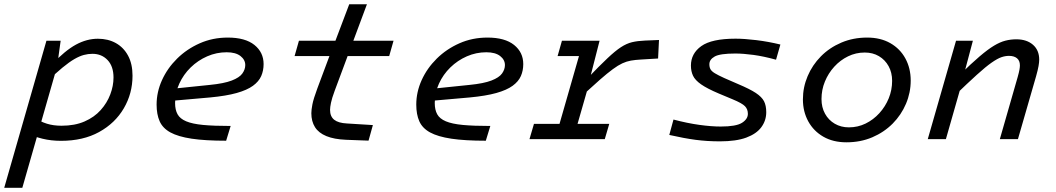

<svg xmlns="http://www.w3.org/2000/svg" viewBox="-61 -658 4993 908"><path d="M-41 230 158.6 -465.3H225.8L211.3 -359.8V-351.5L44.6 230ZM107.4 -98.4Q130.5 -82.4 161.1 -72.9Q191.7 -63.4 230 -63.4Q292.7 -63.4 338.9 -83.6Q385.2 -103.8 415.2 -137.5Q445.3 -171.1 460.5 -211.5Q475.8 -251.8 475.8 -291.4Q475.8 -344.3 447.8 -373.9Q419.8 -403.5 376.2 -403.5Q355.6 -403.5 335.5 -398.1Q315.3 -392.7 290.9 -378.7Q266.5 -364.6 234 -337.9Q201.6 -311.1 156.9 -268.3L182.1 -351.3Q247.3 -419.5 298.4 -447.1Q349.5 -474.8 402 -474.8Q450 -474.8 486.8 -454.3Q523.6 -433.8 544.6 -394.9Q565.7 -356 565.7 -300Q565.7 -216.1 524.5 -145.7Q483.4 -75.4 407.8 -33.7Q332.2 8 227.5 8Q181 8 140.3 -1.9Q99.6 -11.8 62.9 -29.1Z M1010.9 -410.8Q962.7 -410.8 918.8 -391.6Q875 -372.4 840.8 -339.1Q806.7 -305.8 786.9 -262.5Q767 -219.1 767 -170.8Q767 -138.7 778.7 -117.6Q790.3 -96.5 819.5 -84.3Q848.7 -72 899.8 -67.1Q950.9 -62.3 1029.8 -62.3L1008.5 7.5Q909.6 7.5 845.4 -2.1Q781.3 -11.8 744.8 -31.8Q708.3 -51.9 694 -84.5Q679.6 -117 679.6 -163.3Q679.6 -222.7 705.1 -279.1Q730.6 -335.4 776.6 -380.9Q822.6 -426.3 883.8 -453.3Q944.9 -480.3 1016.4 -480.3Q1098.7 -480.3 1142.2 -445.4Q1185.6 -410.5 1185.6 -354.9Q1185.6 -324.4 1174.4 -298.5Q1163.1 -272.6 1135.3 -252.3Q1107.5 -232 1058 -218.1Q1008.5 -204.3 933.1 -197.2L724 -178.8L742.3 -237L931 -256.4Q998.8 -263.1 1035.1 -277.2Q1071.5 -291.2 1085.2 -310.5Q1098.9 -329.7 1098.9 -350.3Q1098.9 -375.4 1076.2 -393.1Q1053.5 -410.8 1010.9 -410.8Z M1522 -229.3Q1508.5 -192.9 1504.2 -171.7Q1499.9 -150.6 1499.9 -138.3Q1499.9 -107.4 1519.4 -91.7Q1539 -76.1 1579.9 -74.1L1702.4 -66.5L1681.9 7.1L1576 3.1Q1519.2 0.8 1482.5 -14.3Q1445.8 -29.3 1428.6 -56.7Q1411.4 -84.1 1411.4 -122.5Q1411.4 -138.4 1416.4 -164.4Q1421.5 -190.5 1439.4 -238.8L1497 -393H1332.2L1352.7 -465.3H1525.3L1590.6 -637.9H1674.3L1610 -465.3H1800.1L1779.6 -393H1583Z M2238.9 -410.8Q2190.7 -410.8 2146.8 -391.6Q2103 -372.4 2068.8 -339.1Q2034.7 -305.8 2014.9 -262.5Q1995 -219.1 1995 -170.8Q1995 -138.7 2006.7 -117.6Q2018.3 -96.5 2047.5 -84.3Q2076.7 -72 2127.8 -67.1Q2178.9 -62.3 2257.8 -62.3L2236.5 7.5Q2137.6 7.5 2073.4 -2.1Q2009.3 -11.8 1972.8 -31.8Q1936.3 -51.9 1922 -84.5Q1907.6 -117 1907.6 -163.3Q1907.6 -222.7 1933.1 -279.1Q1958.6 -335.4 2004.6 -380.9Q2050.6 -426.3 2111.8 -453.3Q2172.9 -480.3 2244.4 -480.3Q2326.7 -480.3 2370.2 -445.4Q2413.6 -410.5 2413.6 -354.9Q2413.6 -324.4 2402.4 -298.5Q2391.1 -272.6 2363.3 -252.3Q2335.5 -232 2286 -218.1Q2236.5 -204.3 2161.1 -197.2L1952 -178.8L1970.3 -237L2159 -256.4Q2226.8 -263.1 2263.1 -277.2Q2299.5 -291.2 2313.2 -310.5Q2326.9 -329.7 2326.9 -350.3Q2326.9 -375.4 2304.2 -393.1Q2281.5 -410.8 2238.9 -410.8Z M2774.5 -465.3 2725.9 -275.5H2728.7L2649.6 0H2564.3L2697.9 -465.3ZM2687.1 -200.9 2718.4 -288.8Q2774.7 -347.6 2811.6 -382.3Q2848.4 -417.1 2875.3 -434.7Q2902.2 -452.3 2928.3 -458.5Q2954.5 -464.7 2988.4 -466.1L3055.5 -468.9L3051.2 -381.3L2971.2 -376.5Q2943.5 -375.1 2922.7 -371.4Q2901.9 -367.7 2882.1 -358.5Q2862.2 -349.3 2836.8 -330.6Q2811.4 -312 2775.7 -280.7Q2740 -249.4 2687.1 -200.9ZM2596.5 -465.3H2759.5L2739 -393H2576ZM2464.2 -72.3H2820.3L2799.1 0H2443Z M3562.7 -127.3Q3562.7 -88.1 3539.6 -56.6Q3516.5 -25.2 3468.4 -7.3Q3420.3 10.5 3343.7 10.5Q3283.1 10.5 3228.8 3.3Q3174.5 -3.9 3104.2 -19.8L3124 -92.6Q3190.4 -75.1 3246.7 -67.4Q3302.9 -59.6 3347.3 -59.6Q3420.2 -59.6 3448 -77.2Q3475.8 -94.8 3475.8 -119.7Q3475.8 -141.6 3462.2 -155.6Q3448.6 -169.7 3404.6 -188L3338.6 -215.6Q3283.1 -239.1 3254.7 -259Q3226.3 -278.9 3216.4 -299.9Q3206.5 -321 3206.5 -347.7Q3206.5 -404.9 3255.6 -440Q3304.7 -475.1 3417.7 -475.1Q3458.9 -475.1 3516 -468.2Q3573 -461.2 3629.6 -447.4L3609 -375.6Q3550.4 -391.8 3501.8 -398.4Q3453.2 -404.9 3416.2 -404.9Q3343.9 -404.9 3318.8 -390.7Q3293.7 -376.5 3293.7 -354.3Q3293.7 -339.8 3299.2 -330.2Q3304.8 -320.5 3319.9 -311.4Q3335 -302.2 3364 -289L3429 -260.7Q3484.8 -237.2 3513.3 -218.4Q3541.8 -199.5 3552.3 -179Q3562.7 -158.5 3562.7 -127.3Z M4040 -480.3Q4103.3 -480.3 4149.5 -453.9Q4195.8 -427.5 4220.8 -381.3Q4245.9 -335.2 4245.9 -277Q4245.9 -220 4223.6 -167.4Q4201.4 -114.8 4160.7 -73.6Q4119.9 -32.5 4064.2 -8.7Q4008.4 15 3942 15Q3879 15 3833 -11.4Q3786.9 -37.8 3761.5 -83.9Q3736.1 -130.1 3736.1 -188.2Q3736.1 -245.3 3758.4 -297.8Q3780.6 -350.4 3821.3 -391.6Q3862.1 -432.8 3917.8 -456.5Q3973.6 -480.3 4040 -480.3ZM3953.5 -55.7Q3995.5 -55.7 4032.4 -73.6Q4069.3 -91.6 4097.7 -122.8Q4126 -154 4142 -193.1Q4158 -232.3 4158 -275.6Q4158 -315 4141.3 -345.1Q4124.7 -375.2 4095.6 -392.4Q4066.5 -409.6 4028.5 -409.6Q3986.5 -409.6 3949.6 -391.6Q3912.7 -373.7 3884.3 -342.5Q3856 -311.3 3840 -272.1Q3824 -233 3824 -189.6Q3824 -150.3 3840.7 -120.2Q3857.3 -90 3886.8 -72.8Q3916.2 -55.7 3953.5 -55.7Z M4539.9 -465.3 4491.2 -281.9H4492.8L4412.3 0H4326.6L4460.2 -465.3ZM4449.5 -201.6 4476.6 -303.2Q4532.5 -357.8 4571.8 -391.3Q4611.1 -424.8 4640 -442.1Q4668.9 -459.4 4693.8 -465.7Q4718.8 -472.1 4745.5 -472.1Q4794.4 -472.1 4824 -446.4Q4853.6 -420.7 4853.6 -375.8Q4853.6 -363.9 4850.4 -345.5Q4847.2 -327 4838.8 -297.3L4753 0H4667.4L4752 -294.5Q4758.2 -316.7 4760.2 -328.7Q4762.3 -340.7 4762.3 -348.9Q4762.3 -371.1 4748.5 -382.5Q4734.8 -393.8 4710.7 -393.8Q4693.1 -393.8 4674.6 -387.4Q4656 -381 4628.6 -361.9Q4601.1 -342.8 4558.6 -304.3Q4516 -265.8 4449.5 -201.6Z"/></svg>

Font: Intel One Mono Light
Style: Italic
Weight: 300
Italic angle: -16°
Monospace: yes
Designer: Fred Shallcrass
Foundry: Frere-Jones Type LLC
Version: Version 1.004